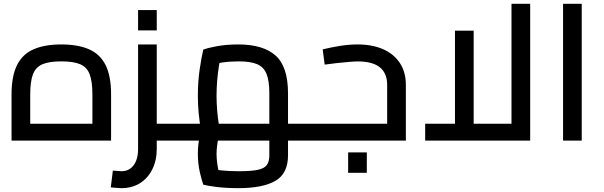

<svg xmlns="http://www.w3.org/2000/svg" viewBox="-20 -731 3138 998"><path d="M40 0V-240Q40 -336 68.7 -393Q97.4 -450 155.1 -475Q212.8 -500 298.7 -500Q384.6 -500 442.3 -475Q500 -450 528.7 -393Q557.4 -336 557.4 -240V0ZM137.1 -45.1 85.1 -88H512.3L460.3 -45.1V-240Q460.3 -307.6 446.1 -344.8Q431.8 -382.1 396.8 -397.1Q361.7 -412 298.7 -412Q235.7 -412 200.7 -397.1Q165.6 -382.1 151.3 -344.8Q137.1 -307.6 137.1 -240Z M794.8 0V-88H906.7V0ZM611.8 247Q598.8 247 584.3 245.5Q569.8 244 555.8 243L566.7 155.7Q582 156.7 593 157.8Q604 159 611.8 159Q650.6 159 674.1 128.7Q697.7 98.3 697.7 42V-500H794.8V42Q794.8 103 771.5 149.5Q748.2 196 707 221.5Q665.8 247 611.8 247ZM906.7 0V-88Q919.5 -88 923.1 -76.1Q926.7 -64.2 926.7 -44Q926.7 -23.8 923.1 -11.9Q919.5 0 906.7 0ZM697.7 -573V-678.8H794.8V-573Z M907 0V-88H1477.1L1380 0V-245Q1380 -309.6 1365.8 -345.8Q1351.5 -382.1 1317.3 -397.1Q1283 -412 1221.3 -412Q1175.8 -412 1135.4 -406.2Q1095 -400.3 1071.4 -391.2L1130.3 -450.6Q1124.1 -425.4 1118.2 -389.2Q1112.3 -352.9 1108.9 -312.6Q1105.6 -272.2 1105.6 -233.5Q1105.6 -195.3 1108.8 -156.9Q1112.1 -118.4 1116.9 -89Q1121.8 -59.5 1125.4 -46.1L1032.8 -20.1Q1028.6 -34.8 1022.9 -66.6Q1017.2 -98.3 1012.8 -141.8Q1008.5 -185.2 1008.5 -232.9Q1008.5 -308 1018.3 -373.3Q1028.1 -438.6 1036.7 -473Q1059.2 -482 1108.5 -491Q1157.7 -500 1218.4 -500Q1347.4 -500 1412.3 -442.5Q1477.1 -385 1477.1 -245V0ZM1218 247Q1157.4 247 1108.3 241.1Q1059.2 235.1 1036.7 228.9Q1028.1 205.7 1018.3 162.1Q1008.5 118.4 1008.5 68.5Q1008.5 20.6 1017.5 -18.8Q1026.6 -58.3 1032.8 -73.5L1121.8 -39Q1118.4 -31.6 1114.7 -12.7Q1110.9 6.2 1108.3 28.5Q1105.6 50.9 1105.6 69.6Q1105.6 90.5 1108.6 114Q1111.6 137.4 1116.4 159.4Q1121.3 181.3 1127.7 198.3L1062.7 143.8Q1086.9 150.4 1130.3 154.7Q1173.8 159 1219.5 159Q1286.9 159 1321.1 151.5Q1355.4 143.9 1367.7 125.7Q1380 107.5 1380 76.4V-88H1477.1V76.4Q1477.1 170.4 1412.1 208.7Q1347.1 247 1218 247ZM1477.1 0V-88H1589V0ZM1589 0V-88Q1601.8 -88 1605.4 -76.1Q1609 -64.2 1609 -44Q1609 -23.8 1605.4 -11.9Q1601.8 0 1589 0ZM907 0Q894.6 0 890.8 -11.9Q887 -23.8 887 -44Q887 -64.2 890.8 -76.1Q894.6 -88 907 -88Z M1667.6 -395.2 1657.3 -474.4Q1699.4 -484.6 1746.4 -492.3Q1793.4 -500 1838.4 -500Q1914.9 -500 1971 -475.4Q2027.2 -450.8 2058.4 -403.6Q2089.6 -356.3 2089.6 -289.4V0H1589V-88H2019.4L1992.4 -63.9V-289.4Q1992.4 -350.2 1954.7 -380.9Q1916.9 -411.7 1839.5 -411.7Q1824.1 -411.7 1795.2 -409.3Q1766.4 -407 1732.6 -403.3Q1698.9 -399.7 1667.6 -395.2ZM1589 0Q1576.6 0 1572.8 -11.9Q1569 -23.8 1569 -44Q1569 -64.2 1572.8 -76.1Q1576.6 -88 1589 -88ZM1789.6 167.1V61.3H1886.7V167.1Z M2190 0V-88H2686.2L2638.7 -37.7V-711.2H2735.8V0ZM2344.9 -88V-571.7H2442.1V-88Z M2906.7 0V-711.2H3003.8V0Z"/></svg>

Font: TitilliumWeb ExtraLight
Style: Regular
Weight: 400
Designer: Mohamed Gaber, Accademia di Belle Arti di Urbino and others
Foundry: Kief Type Foundry, Accademia di Belle Arti di Urbino and others
Version: Version 3.000; ttfautohint (v1.8.2)